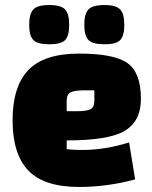

<svg xmlns="http://www.w3.org/2000/svg" viewBox="-20 -728 605 763"><path d="M245 -170V-135Q275 -132 305 -132Q398 -132 493 -162L517 -15Q405 15 295 15Q155 15 92.5 -50.5Q30 -116 30 -250Q30 -384 92.5 -449.5Q155 -515 294.5 -515Q434 -515 487 -477Q540 -439 540 -335Q540 -247 476.5 -208.5Q413 -170 245 -170ZM245 -327V-286H286Q322 -286 338.5 -293.5Q355 -301 355 -328V-369H314Q278 -369 261.5 -361.5Q245 -354 245 -327ZM176 -552Q129 -552 112.5 -569Q96 -586 96 -629.5Q96 -673 112.5 -690.5Q129 -708 175.5 -708Q222 -708 238.5 -690.5Q255 -673 255 -629.5Q255 -586 239 -569Q223 -552 176 -552ZM395 -552Q348 -552 331.5 -569Q315 -586 315 -629.5Q315 -673 331.5 -690.5Q348 -708 394.5 -708Q441 -708 457.5 -690.5Q474 -673 474 -629.5Q474 -586 458 -569Q442 -552 395 -552Z"/></svg>

Font: Changa One
Style: Regular
Weight: 400
Designer: Eduardo Rodriguez Tunni
Foundry: Eduardo Rodriguez Tunni
Version: Version 1.003